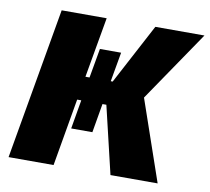

<svg xmlns="http://www.w3.org/2000/svg" viewBox="-78 -787 954 874"><g transform="rotate(10 399.0 -350.0)"><path d="M487 0H705L576 -374L798 -700H571L423 -421H414L438 -557H340L316 -421H297L346 -700H138L16 0H224L278 -312H297L274 -178H372L395 -312H413Z"/></g></svg>

Font: Fixel Display Black
Style: Italic
Weight: 900
Italic angle: -10°
Designer: AlfaBravo + MacPaw
Foundry: Kyrylo Tkachov, Marchela Mozhyna, Serhii Makarenko, Maria Weinstein, Zakhar Kryvoshyya
Version: Version 1.210;Glyphs 3.2 (3217)